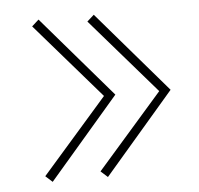

<svg xmlns="http://www.w3.org/2000/svg" viewBox="-41 -532 574 554"><g transform="rotate(-5 246.0 -255.0)"><path d="M259 -254 70 -38 90 -20 292 -255 90 -490 70 -472ZM419 -254 230 -38 250 -20 452 -255 250 -490 230 -472Z"/></g></svg>

Font: Jost ExtraLight
Style: Regular
Weight: 250
Version: Version 3.710